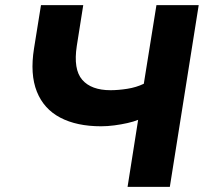

<svg xmlns="http://www.w3.org/2000/svg" viewBox="-20 -725 809 745"><path d="M475 0 516 -260Q499 -253 474.5 -247.5Q450 -242 423.5 -238.5Q397 -235 372 -235Q278 -235 214 -268.5Q150 -302 123 -369.5Q96 -437 112 -537L139 -705H303L278 -547Q264 -456 299 -415.5Q334 -375 409 -375Q439 -375 474 -380.5Q509 -386 538 -400L587 -705H751L639 0Z"/></svg>

Font: Nunito Sans 7pt ExtraBold
Style: Italic
Weight: 800
Italic angle: -9°
Designer: Vernon Adams
Foundry: Vernon Adams
Version: Version 3.101;gftools[0.9.27]